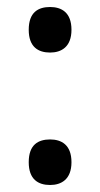

<svg xmlns="http://www.w3.org/2000/svg" viewBox="-20 -521 286 548"><path d="M123 -371C155 -371 184 -387 184 -436C184 -486 155 -501 123 -501C89 -501 62 -486 62 -436C62 -387 89 -371 123 -371ZM123 7C155 7 184 -9 184 -58C184 -108 155 -123 123 -123C89 -123 62 -108 62 -58C62 -9 89 7 123 7Z"/></svg>

Font: Noto Serif Armenian Condensed SemiBold
Style: Regular
Weight: 600
Width: 3
Designer: Monotype Design Team
Foundry: Monotype Imaging Inc.
Version: Version 2.008